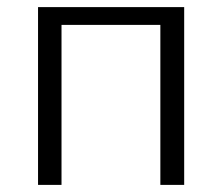

<svg xmlns="http://www.w3.org/2000/svg" viewBox="-20 -520 625 540"><path d="M153 0V-450H431V0H498V-500H87V0Z"/></svg>

Font: Perun Light
Style: Regular
Weight: 300
Foundry: Copyright (c) Stefan Peev, Context Ltd, 2016
Version: Version 1.089